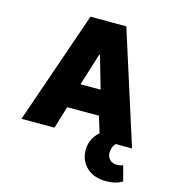

<svg xmlns="http://www.w3.org/2000/svg" viewBox="-122 -738 950 1050"><g transform="rotate(15 353.0 -213.5)"><path d="M40 0 260 -637H463L666 0H483L445 -126H265L227 0ZM303 -266H417L364 -449H360ZM576 210Q503 210 463 170.5Q423 131 423 74Q423 35 440.5 5Q458 -25 486 -43L574 0Q564 9 558.5 24Q553 39 553 54Q553 77 568 92.5Q583 108 609 108Q626 108 643 101L666 187Q645 200 622 205Q599 210 576 210Z"/></g></svg>

Font: Braah One
Style: Regular
Weight: 400
Designer: Ashish Kumar
Foundry: Ashish Kumar
Version: Version 1.001; ttfautohint (v1.8.4.7-5d5b);gftools[0.9.29]